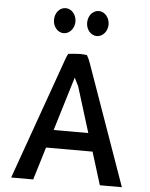

<svg xmlns="http://www.w3.org/2000/svg" viewBox="-60 -977 792 1016"><g transform="rotate(5 335.5 -469.0)"><path d="M191 -861C191 -825 216 -795 248 -795C279 -795 305 -825 305 -861C305 -898 279 -928 248 -928C216 -928 191 -899 191 -861ZM367 -861C367 -825 392 -795 424 -795C455 -795 481 -825 481 -861C481 -898 455 -928 424 -928C392 -928 367 -899 367 -861ZM626 -10 400 -648C395 -663 389 -677 381 -690C371 -692 356 -693 344 -693C321 -692 302 -691 282 -688C273 -673 266 -651 259 -631L38 -10H155L208 -184H455L509 -10ZM240 -280 327 -566 349 -522 424 -280Z"/></g></svg>

Font: Bluebird
Style: LiNrw
Weight: 300
Designer: Jasper
Foundry: Cannot Into Space Fonts
Version: Version 0.98